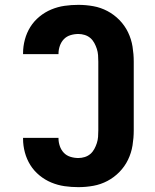

<svg xmlns="http://www.w3.org/2000/svg" viewBox="-20 -763 640 791"><path d="M303 8Q274 8 246 4Q218 0 191.5 -11Q165 -22 142.5 -40.5Q120 -59 105 -83Q90 -107 82.5 -135Q75 -163 75 -191V-195H221V-193Q221 -177 226.5 -161Q232 -145 243 -133.5Q254 -122 270 -117Q286 -112 303 -112Q316 -112 329 -116Q342 -120 352 -128.5Q362 -137 368.5 -149Q375 -161 379 -173.5Q383 -186 384 -199Q385 -212 385 -226V-509Q385 -523 384 -536Q383 -549 379 -561.5Q375 -574 368.5 -586Q362 -598 352 -606.5Q342 -615 329 -619Q316 -623 303 -623Q286 -623 270 -618Q254 -613 243 -601.5Q232 -590 226.5 -574Q221 -558 221 -542V-540H75V-544Q75 -572 82.5 -600Q90 -628 105 -652Q120 -676 142.5 -694.5Q165 -713 191.5 -724Q218 -735 246 -739Q274 -743 303 -743Q334 -743 364.5 -737.5Q395 -732 422.5 -717.5Q450 -703 472 -680.5Q494 -658 507.5 -630Q521 -602 526 -571Q531 -540 531 -509V-226Q531 -195 526 -164Q521 -133 507.5 -105Q494 -77 472 -54.5Q450 -32 422.5 -17.5Q395 -3 364.5 2.5Q334 8 303 8Z"/></svg>

Font: Iosevka Aile Heavy
Style: Regular
Weight: 900
Designer: Belleve Invis
Foundry: Belleve Invis
Version: Version 31.1.0; ttfautohint (v1.8.4)